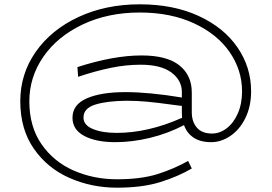

<svg xmlns="http://www.w3.org/2000/svg" viewBox="-20 -687 1259 890"><path d="M1144 -264Q1144 -194 1117.5 -140Q1091 -86 1048 -57Q1005 -28 959 -28Q909 -28 877.5 -49Q846 -70 833 -107Q758 -68 675.5 -48Q593 -28 514 -28Q425 -28 370.5 -57Q316 -86 316 -141Q316 -202 382 -231Q448 -260 562 -260Q671 -260 823 -235V-260Q823 -315 774.5 -351Q726 -387 632 -387Q564 -387 493.5 -372.5Q423 -358 342 -331L339 -376Q506 -430 636 -430Q754 -430 811.5 -384Q869 -338 869 -259V-167Q869 -123 892.5 -95.5Q916 -68 963 -68Q999 -68 1031 -92.5Q1063 -117 1082.5 -161.5Q1102 -206 1102 -264Q1102 -362 1044.5 -445.5Q987 -529 879 -579Q771 -629 628 -629Q480 -629 363 -573.5Q246 -518 181 -424Q116 -330 116 -217Q116 -100 172.5 -18.5Q229 63 321.5 103.5Q414 144 522 144Q634 144 710 120Q786 96 852 59L869 94Q806 131 723 157Q640 183 522 183Q405 183 302.5 138Q200 93 137 2.5Q74 -88 74 -218Q74 -344 145.5 -446.5Q217 -549 343.5 -608Q470 -667 628 -667Q784 -667 901 -613Q1018 -559 1081 -467Q1144 -375 1144 -264ZM824 -141Q823 -149 823 -164V-196L783 -201Q711 -211 663.5 -215.5Q616 -220 565 -220Q475 -219 421 -202Q367 -185 367 -142Q367 -107 410.5 -89Q454 -71 521 -71Q667 -71 824 -141Z"/></svg>

Font: BioRhyme Expanded Light
Style: Regular
Weight: 300
Width: 7
Designer: Aoife Mooney
Foundry: Aoife Mooney Type
Version: Version 1.001